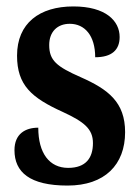

<svg xmlns="http://www.w3.org/2000/svg" viewBox="-20 -567 434 597"><path d="M190 10C306 10 369 -55 369 -156C369 -249 317 -289 231 -327C156 -360 133 -379 133 -427C133 -468 158 -493 197 -493C243 -493 276 -457 276 -389C328 -389 352 -412 352 -452C352 -502 309 -547 208 -547C103 -547 33 -495 33 -394C33 -302 78 -263 175 -219C242 -188 269 -166 269 -122C269 -76 247 -45 192 -45C134 -45 99 -90 99 -170C59 -170 25 -151 25 -100C25 -32 72 10 190 10Z"/></svg>

Font: Noto Serif Bengali ExtraCondensed
Style: Bold
Weight: 700
Width: 2
Designer: Juan Bruce, Universal Thirst, Indian Type Foundry and the Monotype Design Team.
Foundry: Monotype Imaging Inc.
Version: Version 2.003